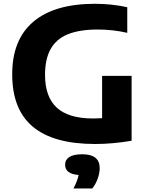

<svg xmlns="http://www.w3.org/2000/svg" viewBox="-20 -770 802 1038"><path d="M691.5 -360V-9Q587.5 8.5 494.5 8.5Q269 8.5 157.5 -85Q46 -178.5 46 -367.5Q45.5 -555 159.8 -652.2Q274 -749.5 493.5 -749.5Q583.5 -749.5 668 -731V-592.5Q590 -610.5 506.5 -610.5Q408.5 -610 346.2 -584.5Q284 -559 253.8 -505Q223.5 -451 223.5 -365Q223.5 -246 287.2 -187.8Q351 -129.5 483.5 -129.5Q508 -129.5 532 -131V-360ZM519 139Q519 166 508 196.2Q497 226.5 479 249H377Q399.5 206.5 405 176Q332 170.5 332 120.5Q332 93.5 355 78.8Q378 64 425 64Q519 64 519 139Z"/></svg>

Font: Encode Sans Semi Expanded
Style: Bold
Weight: 700
Width: 6
Designer: Multiple Designers
Foundry: Impallari Type
Version: Version 2.000